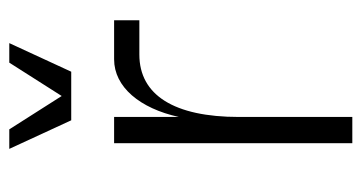

<svg xmlns="http://www.w3.org/2000/svg" viewBox="-198 -562 760 403"><g transform="rotate(-90 181.5 -360.0)"><path d="M83 0H138V-238C138 -374 184 -447 269 -447H341V-500H259C201 -500 156 -446 138 -364V-500H83ZM131 -590H233L293 -720H252L182 -610L112 -720H71Z"/></g></svg>

Font: Uncut Sans Light
Style: Regular
Weight: 300
Designer: Kasper Nordkvist
Foundry: UNCUT.wtf
Version: Version 1.304;Glyphs 3.2 (3246)